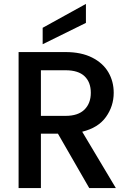

<svg xmlns="http://www.w3.org/2000/svg" viewBox="-20 -961 672 981"><path d="M419 -844 198 -735V-819L419 -941ZM436 0 276 -278H189V0H75V-695H315Q395 -695 450.5 -667Q506 -639 533.5 -592Q561 -545 561 -487Q561 -419 521.5 -363.5Q482 -308 400 -288L572 0ZM189 -369H315Q379 -369 411.5 -401Q444 -433 444 -487Q444 -541 412 -571.5Q380 -602 315 -602H189Z"/></svg>

Font: Fz Poppins Med
Style: Regular
Weight: 500
Designer: Ninad Kale (Devanagari), Jonny Pinhorn (Latin)
Foundry: Indian Type Foundry
Version: Vit hóa bi Vntype.Com & FontZin.Com